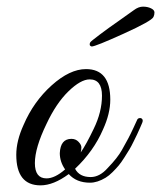

<svg xmlns="http://www.w3.org/2000/svg" viewBox="-20 -558 485 578"><path d="M239 -350Q312 -350 312 -258Q312 -216 290 -168Q262 -103 206 -50Q219 -25 253 -25Q280 -25 304 -52Q334 -83 347 -106.5Q360 -130 366 -141Q372 -152 381.5 -172.5Q391 -193 393 -197.5Q395 -202 400.5 -202.5Q406 -203 408.5 -199Q411 -195 408 -188L402 -174Q396 -160 393 -154Q390 -148 382.5 -132.5Q375 -117 369.5 -108Q364 -99 354.5 -84Q345 -69 337.5 -60Q330 -51 319 -40Q308 -29 298 -23Q273 -8 251 -8Q210 -8 187 -34Q141 0 102 0Q29 0 29 -92Q29 -134 51 -182Q81 -252 135.5 -301Q190 -350 239 -350ZM250 -319Q223 -319 186 -283Q149 -247 120 -185Q85 -113 85 -67Q85 -21 120 -21Q145 -21 176 -48Q160 -71 160 -97Q162 -140 195 -140Q208 -140 216.5 -131Q225 -122 225 -114.5Q225 -107 223 -99Q240 -124 262 -170Q287 -221 287 -270Q287 -319 250 -319ZM256 -418Q255 -418 252.5 -419.5Q250 -421 250 -424.5Q250 -428 252 -431Q254 -434 280.5 -454Q307 -474 338 -495.5Q369 -517 383 -527.5Q397 -538 410.5 -538Q424 -538 434.5 -533Q445 -528 445 -520.5Q445 -513 442 -507Q437 -495 352 -456.5Q267 -418 256 -418Z"/></svg>

Font: Great Vibes
Style: Regular
Weight: 400
Designer: Robert E. Leuschke
Foundry: Robert E. Leuschke
Version: Version 1.001